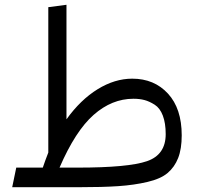

<svg xmlns="http://www.w3.org/2000/svg" viewBox="-20 -783 837 803"><path d="M533 -454Q625 -454 682.5 -391.5Q740 -329 740 -217Q740 -160 725 -122Q710 -84 681 -59.5Q652 -35 596.5 -22Q541 -9 475 -4.5Q409 0 305 0H31L48 -82H159Q168 -109 182 -145V-753L258 -763V-284Q317 -366 388.5 -410Q460 -454 533 -454ZM305 -82Q517 -82 595 -109Q673 -136 673 -222Q673 -268 661 -299.5Q649 -331 627 -345Q605 -359 584.5 -364.5Q564 -370 538 -370Q448 -370 371.5 -302.5Q295 -235 229 -82Z"/></svg>

Font: FiraGO Book
Style: Regular
Weight: 350
Designer: bBox Type
Foundry: bBox Type GmbH
Version: Version 1.001;PS 001.001;hotconv 1.0.88;makeotf.lib2.5.64775